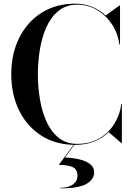

<svg xmlns="http://www.w3.org/2000/svg" viewBox="-20 -780 726 1047"><path d="M402.5 180Q402.5 140.5 373 129.8Q343.5 119 300.5 119L386 4H389.5L334.5 79Q376.5 80.5 412.8 89Q449 97.5 471.2 114.8Q493.5 132 493.5 160Q493.5 197.5 452.5 222.2Q411.5 247 309.5 247V244Q354 244 378.2 225.5Q402.5 207 402.5 180ZM644.5 -212.5V0H641.5L572.5 -59.5Q539.5 -27 493.8 -8.5Q448 10 391.5 10Q285 10 206.5 -39.8Q128 -89.5 84.8 -176.5Q41.5 -263.5 41.5 -375Q41.5 -486.5 84.8 -573.5Q128 -660.5 206.5 -710.2Q285 -760 391.5 -760Q440 -760 482 -742.8Q524 -725.5 556 -695.5L631.5 -750H634.5V-537.5H631Q622.5 -600.5 589.5 -649.2Q556.5 -698 507.5 -726.2Q458.5 -754.5 401.5 -754.5Q341 -754.5 299.8 -721.2Q258.5 -688 233.5 -632.8Q208.5 -577.5 197.5 -510.2Q186.5 -443 186.5 -375Q186.5 -307 197.5 -239.8Q208.5 -172.5 233.5 -117.2Q258.5 -62 299.8 -28.8Q341 4.5 401.5 4.5Q470.5 4.5 521.8 -25.5Q573 -55.5 603.5 -104.8Q634 -154 641.5 -212.5Z"/></svg>

Font: Bodoni* 72pt Medium
Style: Regular
Weight: 500
Version: Version 2.3